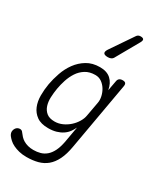

<svg xmlns="http://www.w3.org/2000/svg" viewBox="-262 -984 1125 1308"><g transform="rotate(30 300.0 -329.5)"><path d="M375 -125Q366 -105 352 -86Q338 -67 317 -53Q296 -39 268.5 -31Q241 -23 206 -23Q149 -23 116 -46.5Q83 -70 67.5 -107.5Q52 -145 52 -191.5Q52 -238 60 -284Q68 -329 85 -378Q102 -427 131.5 -467.5Q161 -508 204 -534Q247 -560 306 -560Q361 -560 392 -531.5Q423 -503 432 -452L446 -528Q448 -544 457.5 -552Q467 -560 484 -560Q501 -560 507 -552Q513 -544 510 -528L417 0Q406 65 385 107.5Q364 150 334 175Q304 200 264.5 210.5Q225 221 176 221Q143 221 117 214.5Q91 208 70.5 198Q50 188 36 175Q22 162 13 150Q7 141 4.5 132Q2 123 4 114Q5 107 8.5 100Q12 93 17 88Q22 83 29 80Q36 77 44 77Q51 77 57 80Q63 83 69 92Q77 103 88 115Q99 127 114 136Q129 145 148.5 150.5Q168 156 193 156Q221 156 246.5 149Q272 142 293 124Q314 106 329 76Q344 46 353 0ZM221 -84Q252 -84 281 -97Q310 -110 333.5 -131Q357 -152 373 -178.5Q389 -205 393 -231L413 -341Q418 -366 411.5 -394Q405 -422 390.5 -445Q376 -468 354.5 -483Q333 -498 305 -498Q260 -498 228 -478Q196 -458 175.5 -426.5Q155 -395 143 -358Q131 -321 125 -286Q119 -251 117.5 -215Q116 -179 125.5 -150Q135 -121 157.5 -102.5Q180 -84 221 -84ZM317 -645Q288 -645 282.5 -657.5Q277 -670 295 -695L410 -864Q415 -872 422.5 -876Q430 -880 440 -880Q459 -880 464 -871.5Q469 -863 459 -845L361 -672Q354 -657 343 -651Q332 -645 317 -645Z"/></g></svg>

Font: Maple Mono NL ExtraLight
Style: Italic
Weight: 275
Italic angle: -10°
Monospace: yes
Designer: subframe7536
Version: Version 7.000